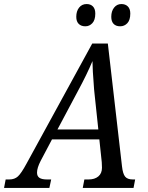

<svg xmlns="http://www.w3.org/2000/svg" viewBox="-70 -929 730 949"><path d="M598 -42 590 0H339L347 -42H368Q398 -42 416 -57Q434 -72 434 -100L433 -127L421 -240H187L131 -134Q113 -99 113 -76Q113 -58 125 -50Q137 -42 162 -42H183L174 0H-50L-42 -42H-24Q2 -42 18.5 -57Q35 -72 61 -120L386 -714H463L533 -107Q537 -70 548.5 -56Q560 -42 586 -42ZM416 -289 397 -468 395 -488Q387 -590 387 -627Q360 -562 314 -477L214 -289ZM307 -846Q307 -874 321 -891.5Q335 -909 358 -909Q378 -909 389.5 -897Q401 -885 401 -862Q401 -830 386.5 -814.5Q372 -799 352 -799Q331 -799 319 -811Q307 -823 307 -846ZM480 -846Q480 -874 494 -891.5Q508 -909 530 -909Q550 -909 562 -897Q574 -885 574 -862Q574 -830 559.5 -814.5Q545 -799 524 -799Q503 -799 491.5 -811Q480 -823 480 -846Z"/></svg>

Font: Noto Serif Narrow
Style: Italic
Weight: 400
Width: 4
Italic angle: -12°
Designer: Monotype Design Team
Foundry: Monotype Imaging Inc.
Version: Version 1.001